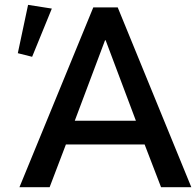

<svg xmlns="http://www.w3.org/2000/svg" viewBox="-20 -785 822 805"><path d="M188 0 256.3 -179.2H586.4L655.3 0H782.2L473.6 -753.9H371.1L61.5 0ZM114.7 -546.9 197.3 -749 97.7 -764.6 54.7 -562ZM422.9 -616.2 549.8 -278.8H293.5L420.4 -616.2Z"/></svg>

Font: Winston Medium
Style: Regular
Weight: 500
Designer: Vernon Adams, Kim Jin-seong, David Berlow, Cristiano Sobral
Foundry: The Winston Project Authors
Version: Version 3.004